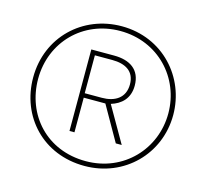

<svg xmlns="http://www.w3.org/2000/svg" viewBox="-105 -842 1041 969"><g transform="rotate(15 415.5 -357.0)"><path d="M415 8C623 8 782 -152 782 -356C782 -552 632 -722 416 -722C213 -722 50 -569 50 -357C50 -153 198 8 415 8ZM415 -17C210 -17 76 -169 76 -357C76 -549 221 -697 415 -697C614 -697 756 -543 756 -357C756 -172 614 -17 415 -17ZM297 -143H323V-324H436L539 -143H570L463 -329C515 -345 556 -381 556 -449C556 -533 498 -569 416 -569H297ZM411 -347H322V-545H413C482 -545 531 -517 531 -449C531 -377 478 -347 411 -347Z"/></g></svg>

Font: Noto Sans Gurmukhi SemiCondensed Thin
Style: Regular
Weight: 100
Width: 4
Designer: Jelle Bosma - Monotype Design Team
Foundry: Monotype Imaging Inc.
Version: Version 2.004